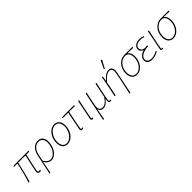

<svg xmlns="http://www.w3.org/2000/svg" viewBox="337 -2321 4070 4070"><g transform="rotate(-45 2372.0 -286.0)"><path d="M393 12C409 12 418 8 430 4L429 -20C413 -16 405 -14 399 -14C375 -14 363 -26 363 -49C363 -65 411 -293 450 -452H536L542 -478H146L82 -474L78 -452H180C152 -304 110 -140 62 0L90 4C134 -136 174 -296 206 -452H423C390 -299 337 -76 337 -44C337 -5 356 12 393 12Z M512 180H540C558 76 572 16 592 -88C638 -14 693 12 740 12C866 12 978 -128 978 -324C978 -420 921 -490 828 -490C732 -490 640 -426 606 -264ZM742 -14C707 -14 651 -31 602 -118L628 -246C660 -406 744 -464 826 -464C903 -464 950 -402 950 -318C950 -149 850 -14 742 -14Z M1228 12C1356 12 1474 -124 1474 -302C1474 -422 1414 -490 1320 -490C1192 -490 1074 -354 1074 -176C1074 -56 1134 12 1228 12ZM1230 -14C1149 -14 1102 -72 1102 -182C1102 -334 1212 -464 1318 -464C1399 -464 1446 -406 1446 -296C1446 -144 1336 -14 1230 -14Z M1660 12C1679 12 1686 10 1705 6L1701 -18C1680 -14 1675 -14 1667 -14C1656 -14 1650 -19 1650 -28C1650 -48 1684 -224 1732 -452H1902L1908 -478H1604L1540 -474L1536 -452H1704L1626 -50C1624 -40 1622 -30 1622 -24C1622 0 1638 12 1660 12Z M1974 12C1984 12 1992 10 2002 6L1998 -18C1988 -14 1985 -14 1981 -14C1971 -14 1966 -19 1966 -28C1966 -50 2006 -240 2056 -478H2028L1942 -50C1940 -40 1938 -30 1938 -24C1938 0 1954 12 1974 12Z M2120 180H2148C2162 94 2170 50 2194 -70C2210 -6 2252 12 2302 12C2355 12 2414 -22 2468 -98H2472C2467 -64 2464 -52 2464 -38C2464 -2 2480 12 2510 12C2520 12 2526 10 2536 6L2532 -18C2526 -16 2520 -14 2512 -14C2498 -14 2490 -18 2490 -42C2490 -78 2531 -262 2576 -478H2548L2482 -150C2402 -36 2349 -14 2304 -14C2254 -14 2212 -36 2212 -112C2212 -132 2216 -162 2222 -190L2282 -478H2254Z M2910 180H2938L3037 -308C3043 -338 3046 -360 3046 -382C3046 -448 3012 -490 2950 -490C2882 -490 2832 -456 2750 -364H2748C2754 -394 2764 -438 2766 -478H2738C2736 -434 2728 -396 2720 -358L2648 0H2676L2742 -326C2838 -436 2888 -464 2948 -464C2992 -464 3020 -430 3020 -380C3020 -326 2968 -92 2910 180ZM2912 -560 3008 -740 2978 -752 2892 -570Z M3314 12C3438 12 3552 -122 3552 -296C3552 -372 3528 -422 3486 -452V-456C3542 -456 3595 -454 3650 -450L3656 -478H3408C3286 -478 3154 -362 3154 -178C3154 -50 3220 12 3314 12ZM3316 -14C3234 -14 3182 -64 3182 -182C3182 -344 3296 -452 3406 -452C3491 -452 3524 -382 3524 -291C3524 -146 3426 -14 3316 -14Z M3760 12C3832 12 3878 0 3954 -46L3942 -66C3865 -24 3828 -14 3762 -14C3694 -14 3650 -50 3650 -104C3650 -184 3736 -240 3902 -252L3898 -280C3869 -273 3852 -272 3826 -272C3768 -272 3724 -312 3724 -362C3724 -428 3792 -464 3874 -464C3913 -464 3936 -461 3978 -446L3988 -468C3945 -483 3919 -490 3876 -490C3768 -490 3696 -438 3696 -356C3696 -310 3730 -276 3770 -262V-258C3702 -236 3622 -192 3622 -98C3622 -34 3671 12 3760 12Z M4066 12C4076 12 4084 10 4094 6L4090 -18C4080 -14 4077 -14 4073 -14C4063 -14 4058 -19 4058 -28C4058 -50 4098 -240 4148 -478H4120L4034 -50C4032 -40 4030 -30 4030 -24C4030 0 4046 12 4066 12Z M4402 12C4526 12 4640 -122 4640 -296C4640 -372 4616 -422 4574 -452V-456C4630 -456 4683 -454 4738 -450L4744 -478H4496C4374 -478 4242 -362 4242 -178C4242 -50 4308 12 4402 12ZM4404 -14C4322 -14 4270 -64 4270 -182C4270 -344 4384 -452 4494 -452C4579 -452 4612 -382 4612 -291C4612 -146 4514 -14 4404 -14Z"/></g></svg>

Font: Source Sans Pro ExtraLight
Style: Italic
Weight: 200
Italic angle: -11°
Designer: Paul D. Hunt
Foundry: Adobe Systems Incorporated
Version: Version 3.006;hotconv 1.0.111;makeotfexe 2.5.65597